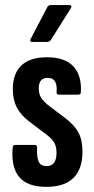

<svg xmlns="http://www.w3.org/2000/svg" viewBox="-20 -720 366 746"><path d="M159.9 6Q86.4 6 54.5 -32.4Q22.6 -70.8 29.2 -146.5Q29.9 -156.8 38.5 -156.8H115.6Q124.7 -156.8 123.9 -146.7Q122.5 -108.1 130.5 -91.4Q138.5 -74.7 161.1 -74.7Q199.6 -74.7 199.6 -126.3Q199.6 -149.9 191.1 -165.1Q182.6 -180.3 162.6 -195.5L91.9 -249.1Q61.3 -272.3 45.6 -302.2Q29.8 -332.1 29.8 -374.3Q29.8 -434.2 63.2 -465.8Q96.6 -497.5 162.6 -497.5Q231.9 -497.5 264.9 -462.3Q297.8 -427.1 294.2 -362.7Q294.2 -352.3 284.4 -352.3H208.7Q204.8 -352.3 201.9 -354.7Q199 -357.1 200 -364.7Q202 -390 193.7 -403.7Q185.5 -417.4 165.3 -417.4Q130.6 -417.4 130.6 -377.1Q130.6 -355.9 138.9 -341.9Q147.3 -327.8 165.5 -312.7L233.6 -261.1Q269.2 -233.9 284.8 -205Q300.4 -176 300.4 -130.8Q300.4 -63.3 265.4 -28.7Q230.5 6 159.9 6ZM104.8 -557Q99.7 -557 98.1 -560.3Q96.5 -563.6 98.9 -568.3L163.8 -692.2Q168 -700.4 176.6 -700.4H249.5Q254.9 -700.4 256.8 -696.8Q258.7 -693.2 254.9 -687.5L177.7 -564.9Q172.5 -557 162 -557Z"/></svg>

Font: Sofia Sans Extra Condensed
Style: Regular
Weight: 400
Designer: Botio Nikoltchev, Ani Petrova
Foundry: lettersoup
Version: Version 4.101